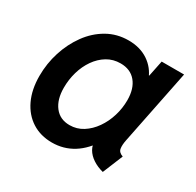

<svg xmlns="http://www.w3.org/2000/svg" viewBox="-122 -666 829 812"><g transform="rotate(30 292.0 -260.5)"><path d="M221.7 7.8Q166 7.8 124 -19Q82 -45.9 58.8 -95Q35.6 -144 35.6 -210.4Q35.6 -271 53.7 -327.6Q71.8 -384.3 105 -429.9Q138.2 -475.6 184.8 -502.2Q231.4 -528.8 288.1 -528.8Q344.2 -528.8 384.3 -502Q424.3 -475.1 441.4 -429.7L387.7 -443.4H483.9L430.2 -408.7L453.1 -521H562.5L489.7 -159.7Q483.9 -132.3 486.8 -115.2Q489.7 -98.1 511.2 -90.8L470.7 7.8Q441.9 0.5 419.7 -14.2Q397.5 -28.8 385.7 -49.1Q374 -69.3 377 -92.3L429.7 -67.4H326.7L405.3 -106.9Q371.6 -50.3 325 -21.2Q278.3 7.8 221.7 7.8ZM249.5 -93.3Q284.7 -93.3 314 -111.8Q343.3 -130.4 364.7 -161.1Q386.2 -191.9 397.7 -229.7Q409.2 -267.6 409.2 -306.6Q409.2 -362.8 382.3 -395.3Q355.5 -427.7 307.1 -427.7Q271 -427.7 241.9 -410.2Q212.9 -392.6 192.1 -362.8Q171.4 -333 160.6 -295.7Q149.9 -258.3 149.9 -218.8Q149.9 -161.1 176.3 -127.2Q202.6 -93.3 249.5 -93.3Z"/></g></svg>

Font: Reddit Sans SemiBold
Style: Italic
Weight: 600
Italic angle: -11.25°
Designer: Stephen Hutchings
Version: Version 1.013